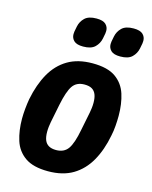

<svg xmlns="http://www.w3.org/2000/svg" viewBox="-114 -822 722 910"><g transform="rotate(15 246.5 -367.5)"><path d="M210 12Q137 12 97 -16Q57 -44 42 -91.5Q27 -139 27 -197Q27 -220 29.5 -246Q32 -272 36 -295Q51 -370 81.5 -424Q112 -478 161.5 -507.5Q211 -537 283 -537Q357 -537 396.5 -509Q436 -481 451 -434Q466 -387 466 -328Q466 -306 464 -279.5Q462 -253 457 -230Q443 -156 412 -101.5Q381 -47 331.5 -17.5Q282 12 210 12ZM221 -95Q260 -95 279.5 -122.5Q299 -150 312 -219L330 -309Q332 -320 333.5 -332Q335 -344 335 -357Q335 -382 328.5 -398Q322 -414 308.5 -422Q295 -430 272 -430Q233 -430 214 -402.5Q195 -375 181 -306L163 -216Q161 -205 159.5 -193Q158 -181 158 -168Q158 -143 164.5 -127Q171 -111 185 -103Q199 -95 221 -95ZM218 -602Q186 -602 172.5 -615Q159 -628 159 -647Q159 -652 160 -660Q161 -668 165 -686Q170 -711 188.5 -729Q207 -747 246 -747Q278 -747 291.5 -734Q305 -721 305 -702Q305 -697 304 -689Q303 -681 299 -663Q294 -638 275.5 -620Q257 -602 218 -602ZM400 -602Q368 -602 354.5 -615Q341 -628 341 -647Q341 -652 342 -660Q343 -668 347 -686Q352 -711 370.5 -729Q389 -747 428 -747Q460 -747 473.5 -734Q487 -721 487 -702Q487 -697 486 -689Q485 -681 481 -663Q476 -638 457.5 -620Q439 -602 400 -602Z"/></g></svg>

Font: IBM Plex Sans Condensed
Style: Bold Italic
Weight: 700
Width: 3
Italic angle: -11.31°
Designer: Mike Abbink, Paul van der Laan, Pieter van Rosmalen
Foundry: Bold Monday
Version: Version 3.201